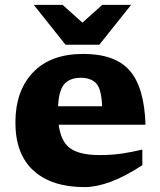

<svg xmlns="http://www.w3.org/2000/svg" viewBox="-20 -752 656 785"><path d="M320 -531.5Q451 -531.5 510.5 -463.2Q570 -395 575 -242H220Q229 -172 268 -145Q307 -118 386.5 -118Q438.5 -118 480.8 -124.5Q523 -131 562 -140.5V-76.5Q488 -28.5 430.2 -7.8Q372.5 13 326 13Q191.5 13 117.2 -54.2Q43 -121.5 43 -251Q43 -380.5 115 -456Q187 -531.5 320 -531.5ZM310.5 -434Q266.5 -434 243.5 -408.8Q220.5 -383.5 217.5 -317.5H397.5Q395 -388.5 373.2 -411.2Q351.5 -434 310.5 -434ZM516 -732 386 -569H248L118 -732H236L317 -659.5L398 -732Z"/></svg>

Font: Newsreader 6pt
Style: Bold
Weight: 700
Designer: Hugues Gentile
Foundry: Production Type
Version: Version 1.003; ttfautohint (v1.8.3)